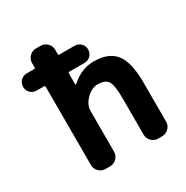

<svg xmlns="http://www.w3.org/2000/svg" viewBox="-171 -916 1006 1039"><g transform="rotate(-30 332.0 -396.5)"><path d="M83 -574.2Q60.5 -574.2 44.9 -589.8Q29.3 -605.5 29.3 -627.9Q29.3 -650.4 44.9 -666Q60.5 -681.6 83 -681.6H128.9Q135.7 -681.6 135.7 -689.5V-715.8Q135.7 -739.3 152.8 -756.3Q169.9 -773.4 193.4 -773.4H222.7Q246.1 -773.4 263.2 -756.3Q280.3 -739.3 280.3 -715.8V-689.5Q280.3 -681.6 287.1 -681.6H381.8Q404.3 -681.6 419.9 -666Q435.5 -650.4 435.5 -627.9Q435.5 -605.5 419.9 -589.8Q404.3 -574.2 381.8 -574.2H287.1Q280.3 -574.2 280.3 -566.4V-500Q280.3 -498 282.2 -497.6Q284.2 -497.1 286.1 -498Q350.6 -556.6 428.7 -556.6Q521.5 -556.6 563.5 -502.9Q605.5 -449.2 605.5 -323.2V-78.1Q605.5 -54.7 588.4 -37.6Q571.3 -20.5 547.9 -20.5H522.5Q499 -20.5 481.9 -37.6Q464.8 -54.7 464.8 -78.1V-303.7Q464.8 -387.7 448.2 -413.1Q431.6 -438.5 383.8 -438.5Q347.7 -438.5 314 -404.8Q280.3 -371.1 280.3 -333V-78.1Q280.3 -54.7 263.2 -37.6Q246.1 -20.5 222.7 -20.5H193.4Q169.9 -20.5 152.8 -37.6Q135.7 -54.7 135.7 -78.1V-566.4Q135.7 -574.2 128.9 -574.2Z"/></g></svg>

Font: Gen Jyuu Gothic P Bold
Style: Bold
Weight: 700
Designer: [Source Han Sans]
Ryoko NISHIZUKA  (kana & ideographs); Paul D. Hunt (Latin, Greek & Cyrillic); Wenlong ZHANG  (bopomofo
Version: Version 1.002.20150607